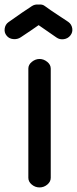

<svg xmlns="http://www.w3.org/2000/svg" viewBox="-49 -807 337 840"><path d="M75 -29V-507Q75 -524 90.5 -536.5Q106 -549 124 -549Q142 -549 157.5 -536.5Q173 -524 173 -507V-29Q173 -12 158 0.5Q143 13 124 13Q105 13 90 0.5Q75 -12 75 -29ZM42 -644Q27 -634 8.5 -636Q-10 -638 -20 -651Q-31 -664 -28.5 -682Q-26 -700 -12 -710Q57 -759 90 -780Q103 -789 121 -787Q137 -789 148 -780Q168 -765 204 -741.5Q240 -718 250 -711Q264 -701 267 -683.5Q270 -666 259 -652Q248 -638 230 -635.5Q212 -633 198 -643L120 -697Q116 -694 86 -673.5Q56 -653 42 -644Z"/></svg>

Font: Hoogli
Style: Bold
Weight: 700
Designer: Anand Singh Naorem
Foundry: Brand New Type
Version: Version 1.00 b007